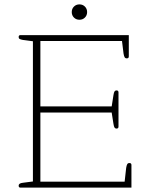

<svg xmlns="http://www.w3.org/2000/svg" viewBox="-20 -855 696 875"><path d="M307 -800Q307 -815 317 -825Q327 -835 342 -835Q357 -835 367 -825Q377 -815 377 -800Q377 -785 367 -775Q357 -765 342 -765Q327 -765 317 -775Q307 -785 307 -800ZM65 -9Q65 -20 84 -22L130 -28V-667L84 -673Q74 -675 69.5 -677.5Q65 -680 65 -686Q65 -695 73 -695H567V-598Q567 -589 558 -589Q551 -589 548 -594Q545 -599 543 -611L536 -668H164V-370H489L497 -421Q499 -434 502 -438.5Q505 -443 511 -443Q520 -443 520 -434V-278Q520 -269 511 -269Q505 -269 502 -273.5Q499 -278 497 -291L489 -342H164V-27H548L555 -90Q557 -102 560 -107Q563 -112 570 -112Q579 -112 579 -103V0H73Q65 0 65 -9Z"/></svg>

Font: Maitree ExtraLight
Style: Regular
Weight: 250
Designer: CadsonDemak Team
Foundry: CadsonDemak
Version: Version 1.002